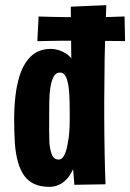

<svg xmlns="http://www.w3.org/2000/svg" viewBox="-20 -716 506 746"><path d="M35 -254Q35 -300 40 -343Q45 -386 56 -421Q71 -469 100.5 -497.5Q130 -526 178 -526Q193 -526 207.5 -521.5Q222 -517 235 -509Q248 -501 257 -489Q257 -507 256.5 -533.5Q256 -560 256 -589.5Q256 -619 255.5 -645.5Q255 -672 255 -690L393 -696Q390 -615 388 -547.5Q386 -480 386 -425.5Q386 -371 385 -325Q385 -295 385 -261.5Q385 -228 385.5 -193Q386 -158 386.5 -123.5Q387 -89 388 -57.5Q389 -26 390 0L269 2L264 -59Q254 -36 239.5 -20.5Q225 -5 208 2.5Q191 10 172 10Q137 10 112.5 -1.5Q88 -13 73 -35Q58 -57 50 -86Q40 -121 37.5 -163.5Q35 -206 35 -254ZM171 -258Q171 -230 171 -205Q171 -180 172 -160Q175 -130 182.5 -113Q190 -96 208 -96Q222 -96 231 -115.5Q240 -135 244 -164Q247 -179 248.5 -194.5Q250 -210 250.5 -227Q251 -244 251 -260Q251 -289 250.5 -316Q250 -343 248 -365Q245 -397 237 -415.5Q229 -434 213 -434Q202 -434 195 -427Q188 -420 183.5 -407.5Q179 -395 176 -378Q172 -353 171.5 -321.5Q171 -290 171 -258ZM125 -556 130 -652Q130 -652 143.5 -651.5Q157 -651 180.5 -650.5Q204 -650 234 -649.5Q264 -649 297 -649Q320 -649 348.5 -649Q377 -649 403.5 -650Q430 -651 447 -651.5Q464 -652 464 -652L466 -556Q466 -556 447 -556.5Q428 -557 399.5 -557Q371 -557 341.5 -557.5Q312 -558 291 -558Q213 -558 169 -557Q125 -556 125 -556Z"/></svg>

Font: Truculenta Black
Style: Regular
Weight: 900
Version: Version 1.002